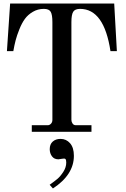

<svg xmlns="http://www.w3.org/2000/svg" viewBox="-20 -742 707 1081"><path d="M159 -37H249Q259 -37 267 -45.5Q275 -54 275 -67V-617Q275 -659 265.5 -675.5Q256 -692 227 -692Q193 -692 165 -675.5Q137 -659 120 -635.5Q103 -612 89 -577Q75 -542 68 -515Q61 -488 55 -454H19L37 -722H623L638 -454H602Q566 -692 431 -692Q402 -692 392 -675.5Q382 -659 382 -617V-67Q382 -56 388.5 -46.5Q395 -37 407 -37H495V0H159ZM278 319 260 299V298Q288 278 304 264.5Q320 251 336.5 225.5Q353 200 353 173Q353 157 348 153Q343 149 328.5 152Q314 155 309 155Q285 155 272.5 138Q260 121 260 98Q260 70 277 55Q294 40 321 40Q353 40 374.5 64.5Q396 89 396 135Q396 242 278 319Z"/></svg>

Font: Academico
Style: Regular
Weight: 400
Foundry: Steinberg Media Technologies GmbH
Version: Version 0.902